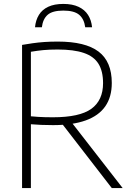

<svg xmlns="http://www.w3.org/2000/svg" viewBox="-20 -959 678 979"><path d="M92.5 0V-730Q118.5 -734.5 146.2 -738.5Q174 -742.5 205.8 -744.8Q237.5 -747 274.5 -747Q415 -747 482.5 -696Q550 -645 550 -536Q550 -464.5 516.8 -416.8Q483.5 -369 417 -345Q350.5 -321 250.5 -321Q216 -321 190.2 -322.2Q164.5 -323.5 137.5 -325.5V0ZM550 0 279 -350.5H333L605.5 0ZM250 -361Q386 -361 445.8 -404.2Q505.5 -447.5 505.5 -535Q505.5 -596.5 481.8 -634.2Q458 -672 407 -689.2Q356 -706.5 274.5 -706.5Q231.5 -706.5 200.5 -703.5Q169.5 -700.5 137.5 -695V-366Q158.5 -364 175.5 -363Q192.5 -362 209.8 -361.5Q227 -361 250 -361ZM158.5 -820Q162 -856.5 178.5 -883.2Q195 -910 226 -924.5Q257 -939 303 -939Q349 -939 380.5 -924.2Q412 -909.5 429 -882.8Q446 -856 449.5 -820H414.5Q409 -862 383.8 -883.5Q358.5 -905 303 -905Q247.5 -905 223 -883.5Q198.5 -862 193.5 -820Z"/></svg>

Font: Encode Sans Condensed Thin ExtraLight
Style: Regular
Weight: 250
Version: Version 3.002